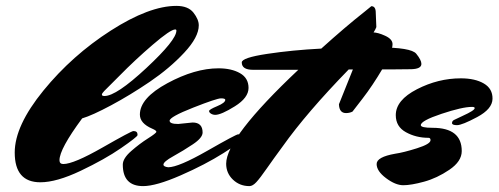

<svg xmlns="http://www.w3.org/2000/svg" viewBox="-20 -615 1693 652"><path d="M259 -213Q182 -109 182 -71Q182 -58 195 -58Q230 -58 328 -114Q426 -170 433 -170Q447 -170 447 -158V-156Q446 -150 391 -112Q336 -74 254 -35Q172 4 117 4Q30 4 30 -97Q30 -188 127.5 -307.5Q225 -427 356 -511Q487 -595 579 -595Q619 -595 637 -572Q655 -549 655 -529Q655 -489 605.5 -436Q556 -383 489 -337.5Q422 -292 357.5 -257.5Q293 -223 259 -213ZM575 -515Q559 -515 498.5 -463Q438 -411 386 -358L334 -306Q326 -298 326 -293.5Q326 -289 335 -289Q375 -289 477 -384Q579 -479 579 -511Q579 -515 575 -515Z M585 -194 634 -199Q668 -199 668 -165Q668 -147 635 -125Q602 -103 568.5 -84.5Q535 -66 535 -56Q535 -49 551 -47Q586 -47 684 -103Q782 -159 789 -159Q803 -159 803 -145Q802 -135 739.5 -95.5Q677 -56 593.5 -19.5Q510 17 466 17Q397 17 397 -56Q397 -77 425.5 -102Q454 -127 482.5 -145Q511 -163 511 -167.5Q511 -172 497 -178Q455 -196 455 -226Q455 -282 548.5 -332.5Q642 -383 722 -383Q766 -383 795 -366.5Q824 -350 824 -316.5Q824 -283 777.5 -254Q731 -225 711 -225Q703 -225 696.5 -229Q690 -233 690 -238Q690 -243 717.5 -254.5Q745 -266 745 -276Q745 -281 730.5 -281Q716 -281 636 -249.5Q556 -218 556 -205Q556 -194 585 -194Z M801 -403Q801 -419 887 -432Q973 -445 1071 -450Q1153 -524 1219 -576L1241 -594Q1256 -594 1256 -572L1258 -523Q1255 -512 1216 -454H1265Q1376 -454 1393.5 -432.5Q1411 -411 1411 -398Q1411 -381 1377 -380Q1343 -379 1164 -379Q1021 -232 940 -118Q909 -76 886 -43Q863 -10 850.5 3.5Q838 17 827 17Q794 17 771 -5Q748 -27 748 -59Q748 -147 993 -378H839Q801 -378 801 -403Z M1131 -261 1222 -488Q1229 -505 1246 -505Q1263 -505 1288 -493.5Q1313 -482 1313 -465Q1313 -439 1279 -381.5Q1245 -324 1211 -280L1177 -236Q1167 -231 1155 -231Q1132 -231 1131 -261Z M1435 -147Q1393 -147 1358.5 -166Q1324 -185 1324 -224Q1324 -275 1396 -312Q1468 -349 1545 -349Q1593 -349 1623 -331.5Q1653 -314 1652.5 -279.5Q1652 -245 1600.5 -217.5Q1549 -190 1532 -190Q1515 -190 1515 -197Q1515 -204 1521.5 -207.5Q1528 -211 1550 -221Q1572 -231 1582 -237.5Q1592 -244 1592 -248Q1592 -252 1583 -252Q1550 -252 1479.5 -228.5Q1409 -205 1409 -190Q1409 -181 1449 -181Q1548 -181 1548 -102Q1548 -67 1506 -38.5Q1464 -10 1420 2Q1376 14 1349.5 14Q1323 14 1291 -10Q1259 -34 1259 -58Q1259 -82 1322 -93Q1350 -97 1396 -111.5Q1442 -126 1442 -139Q1442 -147 1435 -147Z"/></svg>

Font: Mrs Sheppards
Style: Regular
Weight: 400
Version: Version 1.000